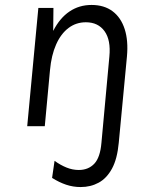

<svg xmlns="http://www.w3.org/2000/svg" viewBox="-20 -510 610 776"><path d="M306 246Q275.5 246 247.2 236.5Q219 227 190.5 209L200.5 140Q224 157 248.5 167Q273 177 298.5 177Q337 177 361 151.8Q385 126.5 390 67L422 -281Q428.5 -348 402.5 -384Q376.5 -420 327 -420Q287.5 -420 256.8 -396.8Q226 -373.5 206.8 -330.2Q187.5 -287 182 -226L161 0H90L135 -478H196L195 -385Q221.5 -437 260.8 -463.5Q300 -490 350 -490Q401 -490 435 -464.5Q469 -439 484 -392.2Q499 -345.5 493 -281L460 67Q454 132 432.8 171.2Q411.5 210.5 379 228.2Q346.5 246 306 246Z"/></svg>

Font: Karla
Style: Italic
Weight: 400
Italic angle: -8°
Designer: Jonathan Pinhorn
Version: Version 2.004;gftools[0.9.33]